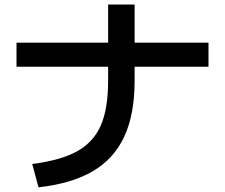

<svg xmlns="http://www.w3.org/2000/svg" viewBox="-20 -799 978 835"><path d="M450.2 -447.3V-508.8H51.8V-613.3H450.2V-779.3H565.4V-613.3H886.7V-508.8H565.4V-447.3Q565.4 -302.7 521 -206.1Q476.6 -109.4 384.5 -54.9Q292.5 -0.5 147.5 15.6L120.1 -85.9Q244.6 -101.6 315.9 -141.4Q387.2 -181.2 418.7 -254.2Q450.2 -327.1 450.2 -447.3Z"/></svg>

Font: Pretendard SemiBold
Style: Regular
Weight: 600
Designer: Base glyphs from Inter by Rasmus Andersson; Hangeul glyphs from Noto Sans CJK(Source Han Sans) by Jang Soo-young and Kan
Foundry: Kil Hyung-jin
Version: Version 1.309